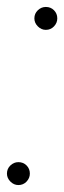

<svg xmlns="http://www.w3.org/2000/svg" viewBox="-24 -528 185 553"><path d="M29 5Q16 5 6 -5Q-4 -15 -4 -28Q-4 -42 6 -51.5Q16 -61 29 -61Q43 -61 52.5 -51.5Q62 -42 62 -28Q62 -15 52.5 -5Q43 5 29 5ZM108 -442Q95 -442 85 -452Q75 -462 75 -475Q75 -489 85 -498.5Q95 -508 108 -508Q122 -508 131.5 -498.5Q141 -489 141 -475Q141 -462 131.5 -452Q122 -442 108 -442Z"/></svg>

Font: DM Sans 24pt Thin
Style: Italic
Weight: 250
Italic angle: -10°
Designer: Colophon Foundry, Jonny Pinhorn
Foundry: Colophon Foundry
Version: Version 4.004;gftools[0.9.30]